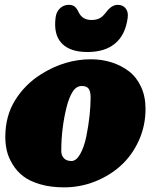

<svg xmlns="http://www.w3.org/2000/svg" viewBox="-20 -768 637 811"><path d="M214.8 -693.8Q217.8 -718.3 233.4 -732.9Q249 -747.6 270.5 -747.6Q286.6 -747.6 295.7 -740Q304.7 -732.4 312.5 -715.8Q328.1 -683.6 366.2 -683.6Q387.7 -683.6 401.4 -691.2Q415 -698.7 427.7 -715.8Q451.2 -747.6 477.1 -747.6Q498.5 -747.6 510.5 -732.9Q522.5 -718.3 519.5 -693.8Q510.3 -621.6 467 -585Q423.8 -548.3 349.6 -548.3Q275.4 -548.3 240.5 -585.2Q205.6 -622.1 214.8 -693.8ZM2.4 -189.5Q2.4 -278.3 44.2 -345.2Q85.9 -412.1 153.8 -454.6Q253.9 -517.6 363.8 -517.6Q410.2 -517.6 451.2 -504.6Q492.2 -491.7 524.7 -466.8Q557.1 -441.9 575.9 -401.1Q594.7 -360.4 594.7 -308.1Q594.7 -236.8 566.4 -174.3Q538.1 -111.8 490.7 -68.8Q443.4 -25.9 380.9 -1.2Q318.4 23.4 251 23.4Q193.4 23.4 148.4 10Q103.5 -3.4 76.7 -24.7Q49.8 -45.9 32.5 -75Q15.1 -104 8.8 -131.8Q2.4 -159.7 2.4 -189.5ZM281.7 -87.9Q302.2 -87.9 318.8 -117.4Q335.4 -147 344.5 -191.2Q353.5 -235.4 358.2 -278.3Q362.8 -321.3 362.8 -355.5Q362.8 -382.8 354 -393.8Q345.2 -404.8 325.7 -404.8Q302.7 -404.8 287.4 -381.3Q272 -357.9 261.2 -315.4Q238.8 -225.6 238.8 -130.4Q238.8 -112.3 249 -100.6Q260.3 -87.9 281.7 -87.9Z"/></svg>

Font: Cooper* Black
Style: Italic
Weight: 900
Italic angle: -7°
Designer: Owen Earl
Foundry: indestructible type*
Version: Version 0.001